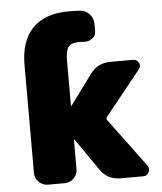

<svg xmlns="http://www.w3.org/2000/svg" viewBox="-54 -807 720 854"><g transform="rotate(-5 306.5 -380.0)"><path d="M413 -263 574 -46Q584 -32 576 -16Q568 0 551 0H450Q392 0 360 -46L261 -189Q261 -190 259 -190Q258 -190 258 -189V-57Q258 -34 241 -17Q224 0 201 0H125Q102 0 85 -17Q68 -34 68 -57V-540Q68 -647 123.5 -703.5Q179 -760 284 -760Q320 -760 338 -758Q362 -756 378 -737Q394 -718 394 -693V-662Q394 -642 377.5 -629.5Q361 -617 339 -619Q332 -620 319 -620Q284 -620 271 -603.5Q258 -587 258 -540V-341Q258 -340 259 -340L261 -341L359 -474Q392 -520 450 -520H551Q568 -520 576 -505Q584 -490 573 -476L413 -277Q408 -270 413 -263Z"/></g></svg>

Font: Rounded Mplus 1c Black
Style: Regular
Weight: 900
Version: Version 1.059.20150529